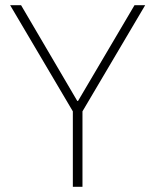

<svg xmlns="http://www.w3.org/2000/svg" viewBox="-20 -718 597 738"><path d="M260 0V-290L19 -698H61L277 -330H280L497 -698H538L297 -290V0Z"/></svg>

Font: IBM Plex Sans ExtLt
Style: Regular
Weight: 200
Designer: Mike Abbink, Paul van der Laan, Pieter van Rosmalen
Foundry: Bold Monday
Version: Version 3.005